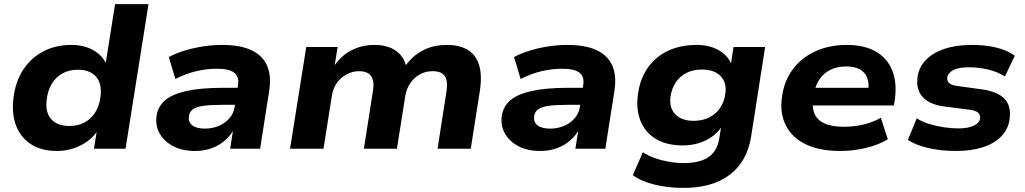

<svg xmlns="http://www.w3.org/2000/svg" viewBox="-20 -725 4996 936"><path d="M258 11Q181 11 130 -22.5Q79 -56 57.5 -115Q36 -174 46 -250Q56 -329 94 -386.5Q132 -444 192 -475Q252 -506 329 -506Q390 -506 435.5 -480Q481 -454 500 -409H494L541 -705H704L592 0H438L453 -93H459Q438 -59 406 -36Q374 -13 336 -1Q298 11 258 11ZM318 -111Q361 -111 393 -128.5Q425 -146 445 -178.5Q465 -211 470 -255Q478 -315 449 -350Q420 -385 360 -385Q317 -385 285 -367.5Q253 -350 233 -317.5Q213 -285 208 -241Q199 -181 228 -146Q257 -111 318 -111Z M930 11Q869 11 825 -12Q781 -35 759 -73Q737 -111 743 -158Q749 -204 783 -234.5Q817 -265 887 -281Q957 -297 1070 -297H1157L1144 -214H1065Q1007 -214 971.5 -209Q936 -204 919.5 -191.5Q903 -179 901 -157Q897 -130 917.5 -114Q938 -98 979 -98Q1015 -98 1046 -111Q1077 -124 1098 -148Q1119 -172 1124 -204L1140 -309Q1147 -351 1122 -370.5Q1097 -390 1038 -390Q988 -390 937 -378Q886 -366 835 -340L803 -447Q839 -466 882 -479Q925 -492 971.5 -499Q1018 -506 1062 -506Q1151 -506 1205.5 -480.5Q1260 -455 1282 -405Q1304 -355 1292 -280L1248 0H1102L1118 -102H1124Q1107 -67 1078 -41.5Q1049 -16 1012 -2.5Q975 11 930 11Z M1394 0 1473 -496H1626L1610 -397L1604 -396Q1639 -451 1691 -478.5Q1743 -506 1805 -506Q1868 -506 1908.5 -478.5Q1949 -451 1961 -399L1954 -400Q1987 -450 2039 -478Q2091 -506 2159 -506Q2220 -506 2260 -482Q2300 -458 2315.5 -408Q2331 -358 2319 -280L2275 0H2113L2156 -275Q2162 -313 2156.5 -335Q2151 -357 2134.5 -367.5Q2118 -378 2089 -378Q2054 -378 2026 -362Q1998 -346 1980 -319.5Q1962 -293 1956 -259L1915 0H1754L1797 -275Q1804 -312 1798 -334.5Q1792 -357 1775 -367.5Q1758 -378 1731 -378Q1705 -378 1682.5 -368.5Q1660 -359 1642 -343Q1624 -327 1613 -305.5Q1602 -284 1598 -259L1557 0Z M2613 11Q2552 11 2508 -12Q2464 -35 2442 -73Q2420 -111 2426 -158Q2432 -204 2466 -234.5Q2500 -265 2570 -281Q2640 -297 2753 -297H2840L2827 -214H2748Q2690 -214 2654.5 -209Q2619 -204 2602.5 -191.5Q2586 -179 2584 -157Q2580 -130 2600.5 -114Q2621 -98 2662 -98Q2698 -98 2729 -111Q2760 -124 2781 -148Q2802 -172 2807 -204L2823 -309Q2830 -351 2805 -370.5Q2780 -390 2721 -390Q2671 -390 2620 -378Q2569 -366 2518 -340L2486 -447Q2522 -466 2565 -479Q2608 -492 2654.5 -499Q2701 -506 2745 -506Q2834 -506 2888.5 -480.5Q2943 -455 2965 -405Q2987 -355 2975 -280L2931 0H2785L2801 -102H2807Q2790 -67 2761 -41.5Q2732 -16 2695 -2.5Q2658 11 2613 11Z M3311 191Q3236 191 3171 175Q3106 159 3065 129L3114 17Q3139 34 3171.5 45.5Q3204 57 3240.5 63.5Q3277 70 3313 70Q3391 70 3433.5 41Q3476 12 3486 -48L3497 -115H3503Q3485 -84 3455 -61.5Q3425 -39 3387.5 -27.5Q3350 -16 3309 -16Q3231 -16 3178.5 -47Q3126 -78 3103 -134.5Q3080 -191 3090 -265Q3097 -321 3120.5 -366Q3144 -411 3181.5 -442.5Q3219 -474 3268 -490Q3317 -506 3375 -506Q3440 -506 3486 -479Q3532 -452 3548 -405L3542 -406L3556 -496H3710L3642 -61Q3629 21 3587 77Q3545 133 3476 162Q3407 191 3311 191ZM3362 -136Q3405 -136 3437.5 -152.5Q3470 -169 3490.5 -199Q3511 -229 3516 -268Q3524 -322 3493 -354Q3462 -386 3401 -386Q3359 -386 3326.5 -369.5Q3294 -353 3274.5 -323.5Q3255 -294 3249 -256Q3241 -201 3271.5 -168.5Q3302 -136 3362 -136Z M4077 11Q3975 11 3908 -21.5Q3841 -54 3811 -113.5Q3781 -173 3792 -251Q3802 -329 3844 -386Q3886 -443 3954 -474.5Q4022 -506 4109 -506Q4192 -506 4248 -474.5Q4304 -443 4328.5 -384.5Q4353 -326 4343 -245L4338 -211H3917L3930 -297H4232L4212 -280Q4218 -319 4207.5 -346Q4197 -373 4171.5 -387Q4146 -401 4105 -401Q4061 -401 4028 -384.5Q3995 -368 3975 -338.5Q3955 -309 3948 -269L3945 -251Q3937 -205 3950 -172.5Q3963 -140 3999 -123.5Q4035 -107 4095 -107Q4145 -107 4192 -118.5Q4239 -130 4274 -151L4308 -46Q4264 -19 4202.5 -4Q4141 11 4077 11Z M4642 11Q4566 11 4504.5 -3.5Q4443 -18 4406 -43L4449 -148Q4476 -131 4510.5 -120.5Q4545 -110 4581.5 -104.5Q4618 -99 4652 -99Q4700 -99 4727.5 -112.5Q4755 -126 4758 -148Q4760 -165 4748.5 -175.5Q4737 -186 4708 -190L4582 -206Q4510 -216 4477.5 -252.5Q4445 -289 4453 -349Q4459 -396 4492.5 -431.5Q4526 -467 4583.5 -486.5Q4641 -506 4718 -506Q4762 -506 4801.5 -500Q4841 -494 4873 -482Q4905 -470 4927 -453L4879 -352Q4844 -375 4797 -386Q4750 -397 4704 -397Q4651 -397 4625.5 -382.5Q4600 -368 4598 -347Q4596 -331 4606.5 -320.5Q4617 -310 4646 -306L4769 -289Q4844 -278 4877 -243.5Q4910 -209 4902 -146Q4896 -96 4861.5 -60.5Q4827 -25 4770.5 -7Q4714 11 4642 11Z"/></svg>

Font: Nunito Sans 10pt SemiExpanded ExtraBold
Style: Italic
Weight: 800
Width: 6
Italic angle: -9°
Designer: Vernon Adams
Foundry: Vernon Adams
Version: Version 3.101;gftools[0.9.27]